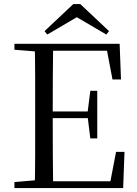

<svg xmlns="http://www.w3.org/2000/svg" viewBox="-20 -949 692 969"><path d="M385.1 -928.5 530.3 -791.8 516.5 -774.8 339.1 -878.9H396.4L218.7 -774.8L204.7 -791.8L349.9 -928.5ZM52.8 0V-30.1L190.9 -42.1H202.2V0ZM155.3 0Q157.3 -83.6 157.4 -167.7Q157.5 -251.7 157.5 -336.8V-391.1Q157.5 -476.1 157.4 -560.4Q157.3 -644.8 155.3 -728H248.3Q247.1 -645.2 246.6 -559.4Q246.1 -473.5 246.1 -379.9V-357.6Q246.1 -257.3 246.6 -170.7Q247.1 -84.1 248.3 0ZM202.2 0V-34.3H576.6L532.4 -8.9L565.7 -182.5H608.3L601.6 0ZM202.2 -352.7V-386.4H442.5V-352.7ZM435.8 -250.4 422.2 -361.4V-382.4L435.8 -490.8H470.8V-250.4ZM52.8 -698V-728H202.2V-686.9H190.9ZM547.7 -548 514.8 -720.9 559.3 -693H202.2V-728H583.8L590.7 -548Z"/></svg>

Font: Noto Serif SC
Style: Regular
Weight: 200
Designer: Ryoko NISHIZUKA 西塚涼子 (kana & ideographs); Frank Grießhammer (Latin, Greek & Cyrillic); Wenlong ZHANG 张文龙 (bopomofo); San
Foundry: Adobe
Version: Version 2.001;hotconv 1.1.0;makeotfexe 2.6.0